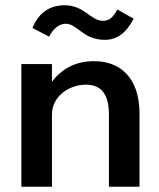

<svg xmlns="http://www.w3.org/2000/svg" viewBox="-20 -708 603 728"><path d="M425 -672C409 -643 395 -629 371 -629C323 -629 301 -688 225 -688C165 -688 126 -657 103 -602L166 -569C183 -600 204 -618 229 -618C274 -618 294 -557 377 -557C423 -557 457 -581 487 -637ZM61 0H177V-273C177 -344 243 -387 306 -387C363 -387 393 -351 393 -275V0H509V-277C509 -418 431 -476 338 -476C266 -477 212 -445 177 -398V-465H61Z"/></svg>

Font: Inconsolata SemiExpanded
Style: Bold
Weight: 700
Width: 6
Monospace: yes
Designer: Raph Levien, Cyreal, Brenton Simpson
Foundry: Raph Levien, Cyreal, Google
Version: Version 3.100